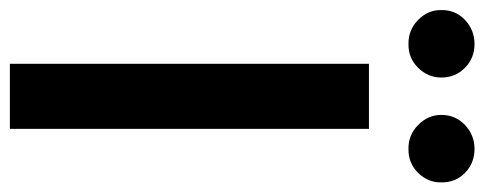

<svg xmlns="http://www.w3.org/2000/svg" viewBox="-354 -665 981 389"><g transform="rotate(90 136.5 -470.5)"><path d="M203.1 -727.5V0H71.3V-727.5ZM31.2 -807.6Q2.9 -807.1 -17.6 -827.1Q-38.1 -847.2 -37.6 -874Q-38.1 -902.8 -17.6 -922.1Q2.9 -941.4 31.2 -941.4Q59.6 -941.4 79.3 -922.1Q99.1 -902.8 99.1 -874Q99.1 -847.2 79.3 -827.1Q59.6 -807.1 31.2 -807.6ZM243.7 -807.6Q215.8 -807.1 195.3 -827.1Q174.8 -847.2 174.8 -874Q174.8 -902.8 195.3 -922.1Q215.8 -941.4 243.7 -941.4Q272.5 -941.4 292.2 -922.1Q312 -902.8 311.5 -874Q312 -847.2 292.2 -827.1Q272.5 -807.1 243.7 -807.6Z"/></g></svg>

Font: Inter Semi Bold
Style: Regular
Weight: 600
Designer: Rasmus Andersson
Foundry: rsms
Version: Version 4.000;git-e0f93cc